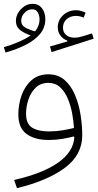

<svg xmlns="http://www.w3.org/2000/svg" viewBox="-26 -729 512 1008"><path d="M145.5 -709Q175.8 -709 193.8 -686.5Q211.9 -664.1 211.9 -627.9Q211.9 -584.5 184.8 -551.5Q157.7 -518.6 110.6 -494.4Q63.5 -470.2 2.9 -453.1L-5.9 -481.4Q28.8 -490.7 68.4 -507.6Q107.9 -524.4 135.3 -543Q109.4 -550.8 83.5 -568.4Q57.6 -585.9 57.6 -620.1Q57.6 -641.1 69.3 -661.4Q81.1 -681.6 101.1 -695.3Q121.1 -709 145.5 -709ZM142.6 -680.2Q121.1 -680.2 103.3 -662.1Q85.4 -644 85.4 -620.6Q85.4 -594.7 110.1 -582.3Q134.8 -569.8 158.2 -564.5Q181.6 -593.3 181.6 -626.5Q181.6 -647.9 172.1 -664.1Q162.6 -680.2 142.6 -680.2ZM423.3 -662.6 413.1 -636.2Q393.6 -645.5 373 -645.5Q343.3 -645.5 324 -628.4Q304.7 -611.3 304.7 -584Q304.7 -559.1 321.3 -545.2Q337.9 -531.2 365.2 -531.2Q384.8 -531.2 408.7 -538.6L457 -553.7L465.8 -525.9L245.1 -455.6L236.3 -484.9L327.1 -511.2V-516.1Q304.7 -523.9 291 -542.5Q277.3 -561 277.3 -585Q277.3 -623 305.2 -649.2Q333 -675.3 374 -675.3Q387.2 -675.3 399.4 -671.6Q411.6 -668 423.3 -662.6ZM364.3 -9.3 361.3 -12.7Q334 -5.4 300.8 0.2Q267.6 5.9 229.5 5.9Q157.2 5.9 113.8 -25.4Q70.3 -56.6 70.3 -128.9Q70.3 -180.7 87.4 -228.8Q104.5 -276.9 139.6 -307.9Q174.8 -338.9 228 -338.9Q279.3 -338.9 313.5 -308.6Q347.7 -278.3 367.9 -230Q388.2 -181.6 397 -125.7Q405.8 -69.8 405.8 -18.6Q405.8 84.5 314.2 152.3Q222.7 220.2 63 258.8L48.3 215.8Q198.7 181.6 279.3 124.8Q359.9 67.9 364.3 -9.3ZM362.3 -57.1Q360.4 -93.3 352.8 -134Q345.2 -174.8 329.8 -211.4Q314.5 -248 289.6 -271Q264.6 -293.9 227.5 -293.9Q187.5 -293.9 161.6 -269Q135.7 -244.1 123.3 -206.8Q110.8 -169.4 110.8 -131.8Q110.8 -78.1 143.1 -58.6Q175.3 -39.1 230 -39.1Q268.1 -39.1 301.5 -44.7Q335 -50.3 362.3 -57.1Z"/></svg>

Font: Estedad-FD ExtraLight
Style: Regular
Weight: 200
Designer: Amin Abedi
Version: Version 7.3